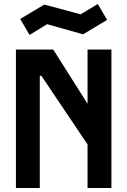

<svg xmlns="http://www.w3.org/2000/svg" viewBox="-20 -945 640 965"><path d="M420 -696V-423.5L247.5 -696H60V0H180V-564H188L420 -219V0H540V-696ZM471.5 -925 385.5 -873 202.5 -922 81.5 -849.5 128.5 -769.5 217 -823.5 397.5 -772.5 518.5 -845Z"/></svg>

Font: Kode
Style: Regular
Weight: 400
Monospace: yes
Designer: Isa Ozler
Foundry: Kadena LLC
Version: Version 1.000;gftools[0.9.28]